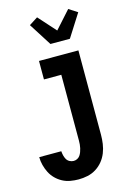

<svg xmlns="http://www.w3.org/2000/svg" viewBox="-154 -847 799 1144"><g transform="rotate(-15 245.5 -275.5)"><path d="M184 223Q159 223 133.5 218.5Q108 214 85.5 202Q63 190 45 172Q27 154 15.5 131.5Q4 109 -2.5 84Q-9 59 -9 34H127Q128 47 131 60Q134 73 140.5 84.5Q147 96 159 102.5Q171 109 184 109Q196 109 206.5 103.5Q217 98 223.5 88.5Q230 79 234 68Q238 57 240.5 46Q243 35 244 23.5Q245 12 245 0V-406H138V-520H381V0Q381 28 377 56Q373 84 362.5 110.5Q352 137 334 159Q316 181 292 196Q268 211 240 217Q212 223 184 223ZM230 -600 141 -740 194 -774 290 -667 386 -774 439 -740 350 -600Z"/></g></svg>

Font: Iosevka SS18 Heavy
Style: Regular
Weight: 900
Monospace: yes
Designer: Belleve Invis
Foundry: Belleve Invis
Version: Version 25.1.1; ttfautohint (v1.8.4)